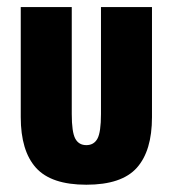

<svg xmlns="http://www.w3.org/2000/svg" viewBox="-20 -504 479 533"><path d="M219.7 8.8Q317.9 8.8 359.9 -38.3Q401.9 -85.4 401.9 -178.7V-484.4H260.3V-187.5Q260.3 -137.2 250.5 -119.1Q240.7 -101.1 219.7 -101.1Q198.7 -101.1 189 -119.1Q179.2 -137.2 179.2 -187.5V-484.4H37.6V-178.7Q37.6 -85.4 79.8 -38.3Q122.1 8.8 219.7 8.8Z"/></svg>

Font: Roboto Flex
Style: wght 700 wdth 25 opsz 34 GRAD 0.00 slnt 0.00 XTRA 468 XOPQ 96 YOPQ 79 YTLC 514 YTUC 712 YTAS 750 YTDE -203.00 YTFI 738
Weight: 700
Width: 1
Designer: Berlow after Robertson
Foundry: Google
Version: Version 3.100